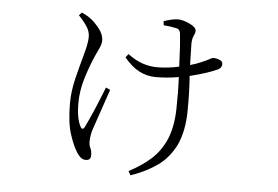

<svg xmlns="http://www.w3.org/2000/svg" viewBox="-47 -615 1094 756"><g transform="rotate(5 500.0 -237.0)"><path d="M237 -533 248 -545Q271 -534 285 -523Q299 -513 318 -489.5Q337 -466 337 -441Q337 -429 329.5 -412.5Q322 -396 314 -379Q297 -341 281 -290Q265 -239 265 -189Q265 -155 269.5 -133Q274 -111 281 -98Q290 -80 299 -98Q327 -155 368 -259L385 -251Q351 -152 331 -93Q322 -66 322 -42Q322 -26 327.5 -16Q333 -6 333 13Q333 32 313 32Q302 32 293.5 25Q285 18 278 7Q262 -17 247 -63Q232 -109 232 -185Q232 -233 245 -285.5Q258 -338 270.5 -382.5Q283 -427 283 -452Q283 -472 271 -491Q259 -510 237 -533ZM573 -523 571 -539Q607 -551 626 -551Q647 -551 673.5 -538.5Q700 -526 700 -512Q700 -503 694 -491Q688 -479 688 -459L690 -376Q715 -383 735 -392Q756 -401 765.5 -406.5Q775 -412 779 -412Q790 -412 803 -407Q816 -402 816 -391Q816 -373 795 -366Q760 -350 692 -333Q697 -270 696 -193Q695 -116 670 -61Q643 -6 598 25.5Q553 57 494 77L485 61Q535 35 571.5 2.5Q608 -30 630 -81Q650 -131 651.5 -198.5Q653 -266 650 -325Q606 -317 559 -317Q525 -317 494.5 -332.5Q464 -348 434 -384L445 -398Q499 -356 562 -356Q603 -356 648 -366Q645 -448 640 -492Q639 -514 622 -516Q601 -521 573 -523Z"/></g></svg>

Font: Minh Nguyen ExtraLight
Style: Regular
Weight: 250
Designer: Ryoko NISHIZUKA 西塚涼子 (kana & ideographs); Frank Grießhammer (Latin, Greek & Cyrillic); Wenlong ZHANG 张文龙 (bopomofo); San
Foundry: Adobe
Version: Version 1.100;July 7, 2023;FontCreator 14.0.0.2814 64-bit